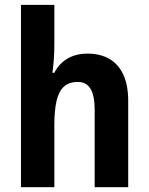

<svg xmlns="http://www.w3.org/2000/svg" viewBox="-20 -780 619 800"><path d="M206.5 -759.8V-598.1Q206.5 -563 204.1 -530.5Q201.7 -498 198.2 -476.6H206.1Q220.2 -503.9 241 -521.5Q261.7 -539.1 287.6 -547.9Q313.5 -556.6 344.2 -556.6Q397.5 -556.6 435.3 -534.9Q473.1 -513.2 493.7 -469.2Q514.2 -425.3 514.2 -358.4V0H374.5V-321.8Q374.5 -380.9 357.4 -409.7Q340.3 -438.5 304.2 -438.5Q267.1 -438.5 245.8 -418.7Q224.6 -398.9 215.6 -359.4Q206.5 -319.8 206.5 -260.3V0H67.4V-759.8Z"/></svg>

Font: Open Sans SemiCondensed
Style: Bold
Weight: 700
Width: 4
Designer: Monotype Design Team
Foundry: Monotype Imaging Inc.
Version: Version 3.003